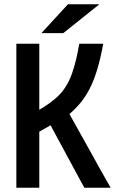

<svg xmlns="http://www.w3.org/2000/svg" viewBox="-20 -900 541 904"><path d="M165 -16H57V-694H165V-383Q194 -400 217.5 -417.5Q241 -435 255 -449Q297 -491 319 -554Q341 -617 353 -694H466Q453 -623 437.5 -572Q422 -521 402.5 -483Q383 -445 359.5 -416.5Q336 -388 307 -363Q355 -278 404 -189Q453 -100 501 -16H377L218 -310Q206 -303 192.5 -295.5Q179 -288 165 -280ZM300 -880H448L278 -744H175Z"/></svg>

Font: D2Coding ligature
Style: Bold
Weight: 700
Monospace: yes
Designer: Yong-Rak Park; Jeong-Hwan Yoon; Sang-Min Lee;
Foundry: NHN Corporation
Version: Version 1.3.2; Build 20180524